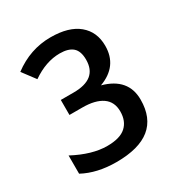

<svg xmlns="http://www.w3.org/2000/svg" viewBox="-116 -804 565 606"><g transform="rotate(-30 166.0 -500.5)"><path d="M214.8 -511.7Q300.8 -488.3 300.8 -410.2Q300.8 -343.8 259.8 -310.5Q218.8 -277.3 136.7 -277.3Q66.4 -277.3 15.6 -304.7V-371.1Q82 -335.9 136.7 -335.9Q183.6 -335.9 205.1 -355.5Q226.6 -375 226.6 -410.2Q226.6 -445.3 201.2 -462.9Q175.8 -480.5 128.9 -480.5H82V-535.2H128.9Q171.9 -535.2 193.4 -552.7Q214.8 -570.3 214.8 -605.5Q214.8 -636.7 199.2 -650.4Q183.6 -664.1 152.3 -664.1Q101.6 -664.1 50.8 -628.9L15.6 -675.8Q78.1 -722.7 152.3 -722.7Q218.8 -722.7 253.9 -693.4Q289.1 -664.1 289.1 -613.3Q289.1 -539.1 214.8 -511.7Z"/></g></svg>

Font: WenQuanYi Micro Hei
Style: Regular
Weight: 400
Foundry: Ascender Corporation
Version: Version 0.2.0-beta